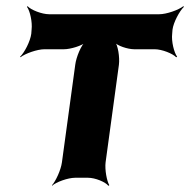

<svg xmlns="http://www.w3.org/2000/svg" viewBox="-20 -574 614 620"><path d="M536 -465 537 -478C540 -502 560 -539 574 -552L572 -554C557 -542 518 -528 494 -528H139C115 -528 80 -542 69 -554L67 -552C77 -539 85 -502 82 -478L81 -465C78 -441 59 -404 45 -391L46 -389C61 -401 100 -415 124 -415H187C207 -415 245 -426 259 -439L257 -441C242 -429 226 -389 223 -365L180 -50C177 -26 160 11 148 24V26C161 14 199 0 223 0H264C288 0 321 14 330 26L333 24C325 11 318 -26 321 -50L364 -365C367 -389 361 -429 350 -441L348 -439C358 -426 393 -415 413 -415H479C503 -415 538 -401 549 -389L552 -391C542 -404 533 -441 536 -465Z"/></svg>

Font: Asimov
Style: EdgeNarIt
Weight: 500
Designer: Google
Version: Version 2.000980: 2014